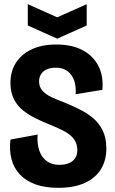

<svg xmlns="http://www.w3.org/2000/svg" viewBox="-20 -886 550 919"><path d="M259 13Q196 13 150 -3.5Q104 -20 75 -51Q46 -82 35 -124.5Q24 -167 30 -218L160 -242Q157 -198 168 -165.5Q179 -133 203.5 -115Q228 -97 263 -97Q290 -97 309.5 -105Q329 -113 339.5 -128.5Q350 -144 350 -167Q350 -200 333 -221.5Q316 -243 286.5 -258.5Q257 -274 222 -288Q187 -302 153 -318.5Q119 -335 91 -357Q63 -379 46.5 -411.5Q30 -444 30 -489Q30 -545 56.5 -586Q83 -627 132 -650Q181 -673 250 -673Q323 -673 374 -646.5Q425 -620 450.5 -571.5Q476 -523 470 -456L342 -435Q344 -462 339 -485.5Q334 -509 322 -526Q310 -543 291.5 -552.5Q273 -562 248 -562Q222 -562 204 -554Q186 -546 176.5 -531Q167 -516 167 -496Q167 -470 183.5 -451.5Q200 -433 227.5 -420.5Q255 -408 287 -396Q323 -381 359 -363.5Q395 -346 424.5 -321.5Q454 -297 471.5 -261.5Q489 -226 489 -175Q489 -118 463 -76Q437 -34 386 -10.5Q335 13 259 13ZM113 -866 254 -803 395 -866V-764L254 -701L113 -764Z"/></svg>

Font: Bricolage Grotesque 72pt SemiCondensed
Style: Bold
Weight: 700
Width: 4
Designer: Mathieu Triay
Foundry: Atelier Triay
Version: Version 1.001;gftools[0.9.33.dev8+g029e19f]